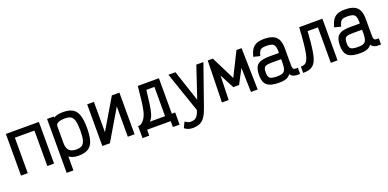

<svg xmlns="http://www.w3.org/2000/svg" viewBox="-4 -1556 5409 2676"><g transform="rotate(-20 2700.0 -218.0)"><path d="M55 0V-618H545V0H445V-526H155V0Z M666 182V-618H766V-601Q792 -617 827 -624.5Q862 -632 907 -632Q997 -632 1049.5 -600Q1102 -568 1124.5 -497.5Q1147 -427 1147 -310Q1147 -193 1124.5 -122Q1102 -51 1049.5 -18.5Q997 14 907 14Q862 14 827 4Q792 -6 766 -25V182ZM907 -78Q961 -78 991.5 -99Q1022 -120 1034.5 -171Q1047 -222 1047 -310Q1047 -398 1034.5 -448Q1022 -498 991.5 -519Q961 -540 907 -540Q860 -540 828.5 -532.5Q797 -525 781.5 -510.5Q766 -496 766 -475V-225Q766 -149 800 -113.5Q834 -78 907 -78Z M1261 0V-618H1361V0H1261L1627 -618H1739V0H1639V-618H1739L1373 0Z M1856 -92Q1900 -117 1926 -159.5Q1952 -202 1966.5 -265Q1981 -328 1990.5 -415.5Q2000 -503 2012 -618H2325V-92H2225V-526H2105Q2092 -417 2081 -331Q2070 -245 2052 -185Q2034 -125 1999 -92ZM1825 88V-92H2375V88H2275V0H1925V88Z M2534 196Q2497 196 2470.5 187Q2444 178 2413 156L2453 72Q2486 91 2500.5 97.5Q2515 104 2534 104Q2571 104 2595 93.5Q2619 83 2637 56Q2655 29 2671 -20L2466 -618H2570L2724 -153L2880 -618H2985L2773 -14Q2746 64 2715 110Q2684 156 2641 176Q2598 196 2534 196Z M3035 0 3049 -618H3125L3300 -267L3475 -618H3551L3565 0H3465L3455 -360L3343 -147H3257L3145 -360L3135 0Z M3884 14Q3798 14 3747 -5Q3696 -24 3673.5 -66Q3651 -108 3651 -178Q3651 -256 3673.5 -299.5Q3696 -343 3747 -360Q3798 -377 3884 -377H4017V-409Q4017 -455 4005.5 -481.5Q3994 -508 3965.5 -519Q3937 -530 3884 -530Q3842 -530 3818.5 -521.5Q3795 -513 3782 -490Q3769 -467 3758 -425L3662 -449Q3679 -514 3705 -554Q3731 -594 3774 -613Q3817 -632 3884 -632Q3971 -632 4022 -608Q4073 -584 4095 -534.5Q4117 -485 4117 -409V-168Q4117 -131 4123 -114.5Q4129 -98 4146 -94.5Q4163 -91 4195 -93V-1Q4138 2 4103.5 -9Q4069 -20 4052 -50Q4034 -27 4010.5 -12.5Q3987 2 3956 8Q3925 14 3884 14ZM3884 -78Q3937 -78 3965.5 -91Q3994 -104 4005.5 -136.5Q4017 -169 4017 -226V-285H3884Q3831 -285 3802 -278Q3773 -271 3762 -248.5Q3751 -226 3751 -178Q3751 -140 3762 -118Q3773 -96 3802 -87Q3831 -78 3884 -78Z M4650 0V-526H4426V-618H4750V0ZM4240 0V-93Q4271 -93 4294.5 -102.5Q4318 -112 4335 -141Q4352 -170 4365 -227.5Q4378 -285 4387.5 -380.5Q4397 -476 4405 -618H4505Q4494 -469 4484 -362.5Q4474 -256 4458.5 -185.5Q4443 -115 4417 -74.5Q4391 -34 4348 -17Q4305 0 4240 0Z M5084 14Q4998 14 4947 -5Q4896 -24 4873.5 -66Q4851 -108 4851 -178Q4851 -256 4873.5 -299.5Q4896 -343 4947 -360Q4998 -377 5084 -377H5217V-409Q5217 -455 5205.5 -481.5Q5194 -508 5165.5 -519Q5137 -530 5084 -530Q5042 -530 5018.5 -521.5Q4995 -513 4982 -490Q4969 -467 4958 -425L4862 -449Q4879 -514 4905 -554Q4931 -594 4974 -613Q5017 -632 5084 -632Q5171 -632 5222 -608Q5273 -584 5295 -534.5Q5317 -485 5317 -409V-168Q5317 -131 5323 -114.5Q5329 -98 5346 -94.5Q5363 -91 5395 -93V-1Q5338 2 5303.5 -9Q5269 -20 5252 -50Q5234 -27 5210.5 -12.5Q5187 2 5156 8Q5125 14 5084 14ZM5084 -78Q5137 -78 5165.5 -91Q5194 -104 5205.5 -136.5Q5217 -169 5217 -226V-285H5084Q5031 -285 5002 -278Q4973 -271 4962 -248.5Q4951 -226 4951 -178Q4951 -140 4962 -118Q4973 -96 5002 -87Q5031 -78 5084 -78Z"/></g></svg>

Font: Victor Mono Thin
Style: Regular
Weight: 100
Monospace: yes
Designer: Rune Bjørnerås
Version: Version 1.561;gftools[0.9.30]